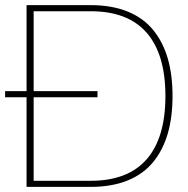

<svg xmlns="http://www.w3.org/2000/svg" viewBox="-20 -732 736 752"><path d="M335 0H84V-351.1H0V-375H84V-711.9H335Q417.5 -711.9 479.2 -687Q541 -662.1 579.6 -615Q618.2 -567.9 637 -503.2Q655.8 -438.5 655.8 -356Q655.8 -273.4 637 -208.7Q618.2 -144 579.6 -96.9Q541 -49.8 479.2 -24.9Q417.5 0 335 0ZM361.8 -351.1H111.8V-23.9H335Q481 -23.9 554.4 -108.2Q627.9 -192.4 627.9 -356Q627.9 -519.5 554.4 -603.8Q481 -688 335 -688H111.8V-375H361.8Z"/></svg>

Font: Creato Display Thin
Style: Regular
Weight: 265
Version: Version 1.000